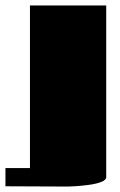

<svg xmlns="http://www.w3.org/2000/svg" viewBox="-70 -520 440 705"><path d="M40 -500H320V131Q320 141 302 148Q284 155 258.5 158.5Q233 162 210.5 163.5Q188 165 180 165L-50 164V97H40Z"/></svg>

Font: Gajraj One
Style: Regular
Weight: 400
Designer: Saurabh Sharma
Foundry: Saurabh Sharma
Version: Version 1.000